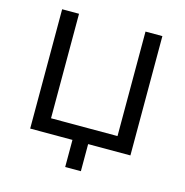

<svg xmlns="http://www.w3.org/2000/svg" viewBox="-122 -814 1051 1088"><g transform="rotate(15 403.5 -270.5)"><path d="M357 0V159H449V0H697V-700H598V-87H208V-700H109V0Z"/></g></svg>

Font: Malon Grotesk Med
Style: Regular
Weight: 500
Designer: Julieta Ulanovsky
Foundry: Julieta Ulanovsky
Version: Version 7.200